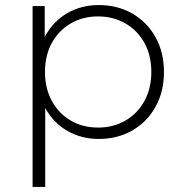

<svg xmlns="http://www.w3.org/2000/svg" viewBox="-20 -546 724 760"><path d="M371 4Q302 4 246.5 -28Q191 -60 158.5 -119.5Q126 -179 126 -261Q126 -343 158.5 -402.5Q191 -462 246.5 -494Q302 -526 371 -526Q445 -526 503.5 -492.5Q562 -459 595.5 -399Q629 -339 629 -261Q629 -183 595.5 -123Q562 -63 503.5 -29.5Q445 4 371 4ZM109 194V-522H157V-351L149 -260L159 -169V194ZM368 -41Q428 -41 476 -68.5Q524 -96 551.5 -146Q579 -196 579 -261Q579 -327 551.5 -376.5Q524 -426 476 -453.5Q428 -481 368 -481Q308 -481 260.5 -453.5Q213 -426 185.5 -376.5Q158 -327 158 -261Q158 -196 185.5 -146Q213 -96 260.5 -68.5Q308 -41 368 -41Z"/></svg>

Font: MOST Montserrat Light
Style: Regular
Weight: 300
Designer: Julieta Ulanovsky
Foundry: Julieta Ulanovsky
Version: Version 8.000;March 11, 2024;FontCreator 15.0.0.2926 64-bit